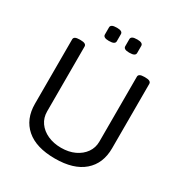

<svg xmlns="http://www.w3.org/2000/svg" viewBox="-201 -1025 1114 1177"><g transform="rotate(30 356.0 -436.5)"><path d="M589 -702Q629 -702 629 -680V-224Q629 -116 558.5 -55Q488 6 356 6Q223 6 153 -55Q83 -116 83 -224V-680Q83 -702 123 -702H131Q171 -702 171 -680V-221Q171 -176 195 -142Q219 -108 261 -89Q303 -70 356 -70Q410 -70 451.5 -89.5Q493 -109 517 -143Q541 -177 541 -221V-680Q541 -702 581 -702ZM430 -879Q470 -879 470 -857V-806Q470 -796 460 -790Q450 -784 426 -784Q386 -784 386 -806V-857Q386 -867 396 -873Q406 -879 430 -879ZM286 -879Q326 -879 326 -857V-806Q326 -796 316 -790Q306 -784 282 -784Q242 -784 242 -806V-857Q242 -867 252 -873Q262 -879 286 -879Z"/></g></svg>

Font: Asap VF Beta
Style: Regular
Weight: 400
Designer: Pablo Cosgaya
Foundry: Pablo Cosgaya
Version: Version 1.007